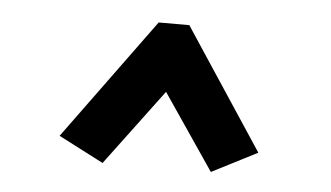

<svg xmlns="http://www.w3.org/2000/svg" viewBox="-33 -671 667 387"><g transform="rotate(5 300.0 -478.0)"><path d="M186 -332 95 -379 274 -624H336L497 -380L405 -333L301 -486Z"/></g></svg>

Font: Inconsolata Expanded Bold
Style: Regular
Weight: 700
Width: 7
Monospace: yes
Designer: Raph Levien, Cyreal, Brenton Simpson
Foundry: Raph Levien, Cyreal, Google
Version: Version 3.001; ttfautohint (v1.8.2.53-6de2)